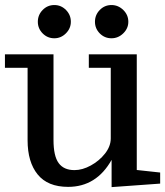

<svg xmlns="http://www.w3.org/2000/svg" viewBox="-22 -744 670 778"><path d="M430.2 14.2V-96.2Q368.7 13.2 253.9 13.2Q171.4 13.2 130.6 -37.1Q89.8 -87.4 89.8 -175.8V-469.2H-2V-523.9H194.8V-176.8Q194.8 -111.8 215.6 -83.3Q236.3 -54.7 279.8 -54.7Q312 -54.7 346.2 -73.5Q380.4 -92.3 403.6 -121.8Q426.8 -151.4 426.8 -183.1V-469.2H337.9V-523.9H532.2V-55.2L627 -44.9V0ZM429.7 -588.9Q401.9 -588.9 382.3 -608.6Q362.8 -628.4 362.8 -655.8Q362.8 -683.6 382.3 -703.6Q401.9 -723.6 429.7 -723.6Q457 -723.6 477.5 -703.6Q498 -683.6 498 -655.8Q498 -628.9 477.5 -608.9Q457 -588.9 429.7 -588.9ZM198.2 -588.9Q170.4 -588.9 150.9 -608.6Q131.3 -628.4 131.3 -655.8Q131.3 -683.6 150.9 -703.6Q170.4 -723.6 198.2 -723.6Q225.6 -723.6 245.4 -703.6Q265.1 -683.6 265.1 -655.8Q265.1 -628.9 245.1 -608.9Q225.1 -588.9 198.2 -588.9Z"/></svg>

Font: Trocchi
Style: Regular
Weight: 400
Designer: Vernon Adams
Foundry: Vernon Adams
Version: Version 1.101; ttfautohint (v1.8.4.7-5d5b);gftools[0.9.27]